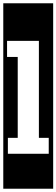

<svg xmlns="http://www.w3.org/2000/svg" viewBox="-30 -937 344 1170"><path d="M-10 213V-917H294V213ZM18 0H267V-97H207V-688H13V-590H78V-97H18Z"/></svg>

Font: Zilla Slab Highlight
Style: Bold
Weight: 700
Designer: Typotheque Type Foundry
Foundry: Typotheque type foundry
Version: Version 1.1; 2017; ttfautohint (v1.6)